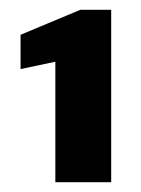

<svg xmlns="http://www.w3.org/2000/svg" viewBox="-20 -724 287 392"><path d="M93 -352V-598L22 -583V-653L144 -704H207V-352Z"/></svg>

Font: DM Sans 10pt Black
Style: Regular
Weight: 900
Version: Version 4.004;gftools[0.9.30]